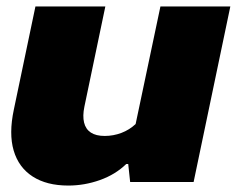

<svg xmlns="http://www.w3.org/2000/svg" viewBox="-20 -565 735 596"><path d="M695 -545 581 0H384L378 -56H372Q338 -23 290 -6Q242 11 192 11Q125 11 81.5 -17Q38 -45 22.5 -97.5Q7 -150 23 -225L90 -545H307L242 -234Q236 -205 241 -184.5Q246 -164 262 -153.5Q278 -143 305 -143Q332 -143 357 -152.5Q382 -162 401 -180L478 -545Z"/></svg>

Font: Hubot Sans Condensed ExtraLight Black
Style: Italic
Weight: 900
Italic angle: -12.0243°
Version: Version 2.000